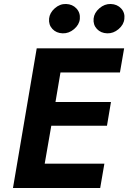

<svg xmlns="http://www.w3.org/2000/svg" viewBox="-20 -942 644 962"><path d="M449 -849Q452 -878 478 -900.5Q504 -923 535 -922Q567 -921 587 -899.5Q607 -878 603 -847Q600 -818 574 -796Q548 -774 517 -775Q485 -776 465.5 -797Q446 -818 449 -849ZM226 -849Q229 -878 254.5 -900.5Q280 -923 311 -922Q343 -921 363 -899.5Q383 -878 380 -847Q377 -818 351 -796Q325 -774 294 -775Q262 -776 242.5 -797Q223 -818 226 -849ZM164 -700H602L581 -579H283L258 -431H536L516 -312H237L204 -122H503L482 0H45Z"/></svg>

Font: Jost* 600 Semi
Style: Italic
Weight: 600
Italic angle: -10°
Version: Version 3.500